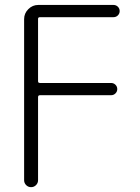

<svg xmlns="http://www.w3.org/2000/svg" viewBox="-20 -565 569 781"><path d="M78.1 -487.3Q78.1 -510.7 95.2 -527.8Q112.3 -544.9 135.7 -544.9H441.4Q452.1 -544.9 459.5 -537.6Q466.8 -530.3 466.8 -520Q466.8 -509.8 459.5 -502.4Q452.1 -495.1 441.4 -495.1H142.6Q134.8 -495.1 134.8 -488.3V-234.4Q134.8 -227.5 142.6 -227.5H431.6Q442.4 -227.5 449.7 -220.2Q457 -212.9 457 -202.6Q457 -192.4 449.7 -185.1Q442.4 -177.7 431.6 -177.7H142.6Q134.8 -177.7 134.8 -169.9V168Q134.8 179.7 126.5 188Q118.2 196.3 106.4 196.3Q94.7 196.3 86.4 188Q78.1 179.7 78.1 168Z"/></svg>

Font: Gen Jyuu Gothic Light
Style: Regular
Weight: 200
Designer: [Source Han Sans]
Ryoko NISHIZUKA  (kana & ideographs); Paul D. Hunt (Latin, Greek & Cyrillic); Wenlong ZHANG  (bopomofo
Version: Version 1.002.20150607